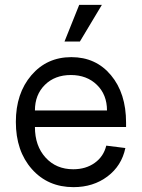

<svg xmlns="http://www.w3.org/2000/svg" viewBox="-20 -750 581 786"><path d="M280.8 16.1Q175.8 16.1 110.4 -57.9Q44.9 -131.8 44.9 -251Q44.9 -367.7 108.4 -441.9Q171.9 -516.1 272 -516.1Q372.6 -516.1 434.3 -442.1Q496.1 -368.2 496.1 -248V-230H123Q123 -152.8 166.5 -105Q210 -57.1 279.8 -57.1Q331.5 -57.1 367.9 -83.3Q404.3 -109.4 415 -153.8L493.2 -144Q478 -71.3 419.9 -27.6Q361.8 16.1 280.8 16.1ZM418 -297.9Q418 -362.3 376.7 -402.6Q335.4 -442.9 270 -442.9Q204.6 -442.9 163.8 -402.6Q123 -362.3 123 -297.9ZM244.1 -580.1 304.2 -730H397L307.1 -580.1Z"/></svg>

Font: Uncut Sans
Style: Regular
Weight: 400
Designer: Kasper Nordkvist
Foundry: UNCUT.wtf
Version: Version 1.304;Glyphs 3.2 (3246)